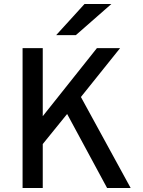

<svg xmlns="http://www.w3.org/2000/svg" viewBox="-20 -941 716 961"><path d="M93 0V-700H194V-359.5L465 -700H581L385 -455.5L634 0H516L316 -370.5L194 -220V0ZM261 -765 403 -921H537.5L359.5 -765Z"/></svg>

Font: Overpass Medium
Style: Regular
Weight: 500
Designer: Delve Withrington, Dave Bailey, Thomas Jockin
Foundry: Delve Fonts LLC
Version: Version 4.000